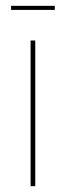

<svg xmlns="http://www.w3.org/2000/svg" viewBox="-20 -639 226 659"><path d="M168 -605H18V-619H168ZM101 0H85V-500H101Z"/></svg>

Font: Work Sans Thin
Style: Regular
Weight: 260
Designer: Wei Huang
Foundry: Wei Huang
Version: Version 1.500